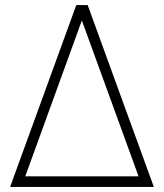

<svg xmlns="http://www.w3.org/2000/svg" viewBox="-20 -740 649 760"><path d="M20 0H589L327 -720H282ZM304 -659 528.5 -42H80Z"/></svg>

Font: Vela Sans ExtLt
Style: Regular
Weight: 200
Designer: Principal design: Mikhail Sharanda - project Manrope.
Design modification: Ravid Balaliev
Foundry: Mikhail Sharanda
Version: Version 1.001